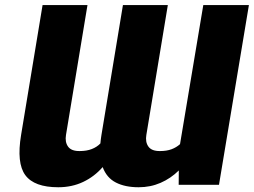

<svg xmlns="http://www.w3.org/2000/svg" viewBox="-20 -748 1027 777"><path d="M395.5 -71.8Q361.8 -33.2 316.4 -11.7Q271 9.8 215.8 9.8Q118.7 9.8 82.5 -39.1Q46.4 -87.9 65.4 -202.1L152.3 -727.5H334L247.1 -202.1Q242.2 -173.3 255.4 -154.8Q268.6 -136.2 302.7 -136.7Q330.6 -136.7 351.3 -144.8Q372.1 -152.8 386.2 -167.5Q387.7 -184.1 390.6 -202.1L477.5 -727.5H659.2L572.3 -202.1Q567.4 -173.3 580.6 -154.8Q593.8 -136.2 627.9 -136.7Q654.3 -136.7 674.1 -144Q693.8 -151.4 708.5 -164.6L802.7 -727.5H987.3L866.2 0H703.1L703.6 -58.1Q670.9 -25.9 629.9 -8.1Q588.9 9.8 541 9.8Q486.3 9.8 449 -9.3Q411.6 -28.3 395.5 -71.8Z"/></svg>

Font: Inter Black
Style: Italic
Weight: 900
Italic angle: -9.39999°
Designer: Rasmus Andersson
Foundry: rsms
Version: Version 4.000;git-a52131595